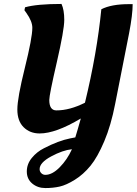

<svg xmlns="http://www.w3.org/2000/svg" viewBox="-20 -730 693 974"><path d="M282.5 216.5C304.8 211.5 330.5 200 359.5 182C388.5 164 415 140.3 439 111C463 81.7 486.3 40.2 509 -13.5C531.7 -67.2 550 -130 564 -202L635 -562C647 -624.7 653 -673.7 653 -709H634C574.7 -709 528 -700.3 494 -683C479.3 -534.3 451.7 -376.3 411 -209C359.7 -183 311.3 -170 266 -170C242 -170 230 -187.7 230 -223C230 -240.3 242.7 -303.8 268 -413.5C293.3 -523.2 306 -595 306 -629C306 -663 301.3 -690 292 -710C208.7 -710 147 -704.3 107 -693L104 -678L114 -664C134 -636 144 -611 144 -589C144 -555 131.3 -487.2 106 -385.5C80.7 -283.8 68 -213.5 68 -174.5C68 -135.5 78.7 -105.5 100 -84.5C121.3 -63.5 148.3 -53 181 -53C235.7 -53 305.3 -78.3 390 -129C386.7 -115.7 381.3 -97 374 -73C366.7 -49 362.7 -35.7 362 -33L336 -28C296 -20 251.7 -3.3 203 22C179 34 158.5 50.3 141.5 71C124.5 91.7 116 114.7 116 140C116 165.3 125.2 185.7 143.5 201C161.8 216.3 184 224 210 224C236 224 260.2 221.5 282.5 216.5ZM210 157C202 157 195.2 154.2 189.5 148.5C183.8 142.8 181 136 181 128C181 106 200.5 84.5 239.5 63.5C278.5 42.5 313.7 30.3 345 27C329 62.3 308.3 92.8 283 118.5C257.7 144.2 233.3 157 210 157Z"/></svg>

Font: Oleo Script
Style: Regular
Weight: 400
Designer: Soytutype
Foundry: Soytutype
Version: Version 1.002